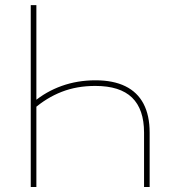

<svg xmlns="http://www.w3.org/2000/svg" viewBox="-20 -748 705 768"><path d="M361.8 -426.8Q433.1 -426.8 481.4 -403.1Q529.8 -379.4 554.2 -332.8Q578.6 -286.1 578.6 -217.8V0H556.2V-217.8Q556.2 -311 508.1 -357.7Q460 -404.3 361.3 -404.3Q287.1 -404.3 226.6 -380.6Q166 -356.9 114.7 -312V-340.3Q164.1 -381.8 226.8 -404.3Q289.6 -426.8 361.8 -426.8ZM125.5 -727.5V0H103V-727.5Z"/></svg>

Font: Inter 20pt Thin
Style: Regular
Weight: 250
Version: Version 4.001;git-66647c0bb